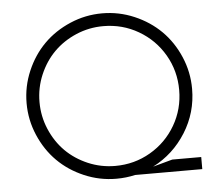

<svg xmlns="http://www.w3.org/2000/svg" viewBox="-53 -820 1018 890"><g transform="rotate(-5 455.5 -375.0)"><path d="M853.5 -56.2V0H541Q499 9.8 453.6 9.8Q375.5 9.8 304.2 -20.8Q232.9 -51.3 181.4 -102.8Q129.9 -154.3 99.4 -225.6Q68.8 -296.9 68.8 -375Q68.8 -453.1 99.4 -524.4Q129.9 -595.7 181.4 -647.2Q232.9 -698.7 304.2 -729.2Q375.5 -759.8 453.6 -759.8Q531.7 -759.8 603 -729.2Q674.3 -698.7 726.1 -647.2Q777.8 -595.7 808.3 -524.4Q838.9 -453.1 838.9 -375Q838.9 -264.6 781 -172.4Q723.1 -80.1 627.4 -31.2L718.8 -56.2ZM453.6 -49.8Q542.5 -49.8 617.2 -93.3Q691.9 -136.7 735.4 -211.4Q778.8 -286.1 778.8 -375Q778.8 -463.9 735.4 -538.6Q691.9 -613.3 617.2 -656.7Q542.5 -700.2 453.6 -700.2Q387.2 -700.2 327.1 -674.6Q267.1 -648.9 223.6 -605.5Q180.2 -562 154.5 -501.7Q128.9 -441.4 128.9 -375Q128.9 -308.6 154.5 -248.3Q180.2 -188 223.6 -144.5Q267.1 -101.1 327.1 -75.4Q387.2 -49.8 453.6 -49.8Z"/></g></svg>

Font: Now Alt Light
Style: Regular
Weight: 300
Designer: Alfredo Marco Pradil
Foundry: Alfredo Marco Pradil
Version: Version 1.002;PS 001.002;hotconv 1.0.88;makeotf.lib2.5.64775